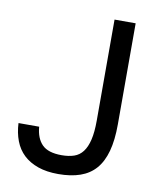

<svg xmlns="http://www.w3.org/2000/svg" viewBox="-81 -766 716 842"><g transform="rotate(10 277.5 -345.0)"><path d="M235 10Q291 10 332.5 -4.5Q374 -19 401 -50Q428 -81 441.5 -130.5Q455 -180 455 -250V-700H361V-250Q361 -199 353 -165Q345 -131 329.5 -110.5Q314 -90 290.5 -82Q267 -74 235 -74Q175 -74 148 -101.5Q121 -129 117 -180H25Q27 -137 40.5 -101.5Q54 -66 80 -41.5Q106 -17 144.5 -3.5Q183 10 235 10Z"/></g></svg>

Font: Golos Text VF
Style: Regular
Weight: 400
Designer: A.Korolkova, Vitaly Kuzmin
Foundry: ParaType Ltd
Version: Version 2.005